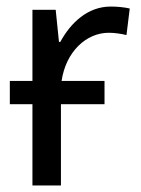

<svg xmlns="http://www.w3.org/2000/svg" viewBox="-20 -566 431 586"><path d="M318 -546C248 -546 196 -497 164 -438H160L150 -536H79V-319H10V-248H79V0H166V-248H299V-319H168C181 -408 243 -466 312 -466C329 -466 350 -463 366 -459L376 -540C360 -544 336 -546 318 -546Z"/></svg>

Font: Noto Sans Thai
Style: Regular
Weight: 400
Designer: Monotype Design Team
Foundry: Monotype Imaging Inc.
Version: Version 1.901